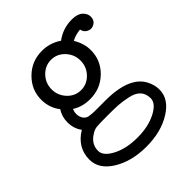

<svg xmlns="http://www.w3.org/2000/svg" viewBox="-189 -558 902 902"><g transform="rotate(-45 262.5 -106.5)"><path d="M29 82Q29 3 103 -42Q80 -73 80 -114Q80 -153 100 -182Q68 -223 68 -277Q68 -342 116 -389.5Q164 -437 233 -437Q286 -437 330 -407Q377 -442 436 -442Q473 -442 491 -425.5Q509 -409 509 -388Q509 -368 496.5 -357.5Q484 -347 469 -347Q458 -347 446 -355Q434 -363 430 -381Q397 -378 372 -364Q398 -321 398 -277Q398 -210 350 -163Q302 -116 233 -116Q180 -116 143 -141Q137 -126 137 -113Q137 -92 149 -77Q161 -63 182 -63Q190 -61 211 -61H281Q372 -61 426 -32Q461 -13 478 18.5Q495 50 495 82Q495 145 427 187Q359 229 262 229Q165 229 97 187.5Q29 146 29 82ZM87 82Q87 116 138 142.5Q189 169 262 169Q335 169 386 142.5Q437 116 437 82Q437 52 420 33Q403 14 367 6.5Q331 -1 306 -2.5Q281 -4 235 -4Q178 -4 162 -2Q146 0 128 12Q87 38 87 82ZM137 -276Q137 -236 165 -206Q193 -176 233 -176Q272 -176 300.5 -205.5Q329 -235 329 -277Q329 -317 301 -347Q273 -377 233 -377Q194 -377 165.5 -347.5Q137 -318 137 -276Z"/></g></svg>

Font: CMU Typewriter Text
Style: Regular
Weight: 500
Monospace: yes
Version: Version 0.7.0